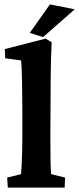

<svg xmlns="http://www.w3.org/2000/svg" viewBox="-20 -857 361 877"><path d="M15.6 0 12.7 -45.9 76.2 -61.5Q77.1 -72.3 78.6 -99.1Q80.1 -126 81.1 -161.1Q82 -196.3 82 -229.5V-352.5Q82 -386.7 81.5 -419.9Q81.1 -453.1 80.6 -483.9Q80.1 -514.6 79.1 -539.6Q78.1 -564.5 76.2 -581.1L3.9 -590.8L2 -632.8L188.5 -680.7L215.8 -664.1Q213.9 -623 212.9 -584.5Q211.9 -545.9 211.4 -497.1Q210.9 -448.2 210.9 -377.9L210 -234.4Q210 -166 210.9 -118.7Q211.9 -71.3 213.9 -61.5L277.3 -45.9L275.4 0ZM176.8 -687.5 116.2 -707 208 -836.9 321.3 -814.5Z"/></svg>

Font: Crimson Pro ExtraLight
Style: Bold
Weight: 700
Version: Version 1.002